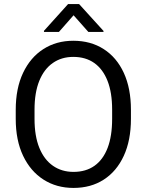

<svg xmlns="http://www.w3.org/2000/svg" viewBox="-20 -923 728 953"><path d="M629.9 -377.9V-333Q629.9 -226.6 594.5 -149.7Q559.1 -72.8 495.1 -31.5Q431.2 9.8 344.7 9.8Q260.7 9.8 196 -31.5Q131.3 -72.8 94.7 -149.7Q58.1 -226.6 58.1 -333V-377.9Q58.1 -484.4 94.5 -561.3Q130.9 -638.2 195.3 -679.4Q259.8 -720.7 343.8 -720.7Q430.2 -720.7 494.6 -679.4Q559.1 -638.2 594.5 -561.3Q629.9 -484.4 629.9 -377.9ZM536.6 -333V-378.9Q536.6 -463.4 513.7 -521.7Q490.7 -580.1 447.8 -610.4Q404.8 -640.6 343.8 -640.6Q285.6 -640.6 242.2 -610.4Q198.7 -580.1 175 -521.7Q151.4 -463.4 151.4 -378.9V-333Q151.4 -247.6 175.3 -189Q199.2 -130.4 242.9 -100.1Q286.6 -69.8 344.7 -69.8Q406.2 -69.8 449 -100.1Q491.7 -130.4 514.2 -189Q536.6 -247.6 536.6 -333ZM372.6 -902.8 493.7 -769.5V-764.6H418.5L345.2 -847.2L272.5 -764.6H198.2V-770L317.9 -902.8Z"/></svg>

Font: Vazirmatn
Style: Regular
Weight: 400
Designer: Saber Rastikerdar
Foundry: Saber Rastikerdar
Version: Version 33.003;September 2, 2022;FontCreator 14.0.0.2862 64-